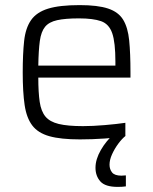

<svg xmlns="http://www.w3.org/2000/svg" viewBox="-20 -538 600 752"><path d="M293 8Q218 8 173.5 -4.5Q129 -17 106.5 -46.5Q84 -76 76.5 -126.5Q69 -177 69 -254Q69 -327 74.5 -377.5Q80 -428 101.5 -459Q123 -490 168 -504Q213 -518 292 -518Q363 -518 403.5 -504.5Q444 -491 462.5 -460.5Q481 -430 486 -379.5Q491 -329 491 -255V-234H130Q130 -176 135.5 -139Q141 -102 158 -81.5Q175 -61 210 -52.5Q245 -44 305 -44Q343 -44 390 -48Q437 -52 471 -57V-6Q441 1 390.5 4.5Q340 8 293 8ZM130 -281H432V-296Q432 -372 419.5 -408Q407 -444 376 -455Q345 -466 289 -466Q236 -466 204 -459Q172 -452 156.5 -433Q141 -414 136 -377.5Q131 -341 130 -281ZM441 194Q392 194 373 172.5Q354 151 354 119Q354 86 375 49.5Q396 13 429 -16L472 -6Q458 5 443.5 24.5Q429 44 419 66Q409 88 409 107Q409 125 419 137.5Q429 150 456 150Q459 150 463 149.5Q467 149 473 149V192Q459 194 441 194Z"/></svg>

Font: Saira Light
Style: Regular
Weight: 300
Designer: Hector Gatti with collaboration of the Omnibus-Type team
Foundry: Omnibus-Type
Version: Version 1.100; ttfautohint (v1.8.3)